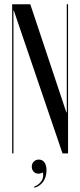

<svg xmlns="http://www.w3.org/2000/svg" viewBox="-20 -719 376 900"><path d="M291 -192H293V-699H299V0H273L45 -669H43V0H37V-699H122ZM181 89Q171 95 160 95Q146 95 137.5 85.5Q129 76 129 62Q129 48 138.5 38.5Q148 29 162 29Q179 29 188.5 42.5Q198 56 198 79Q198 109 183.5 131Q169 153 142 161L140 156Q163 147 174.5 129.5Q186 112 181 89Z"/></svg>

Font: Moniqa SemBd Narrow Display
Style: Regular
Weight: 600
Width: 4
Designer: Rajesh Rajput
Foundry: Rajesh Rajput
Version: Version 1.000